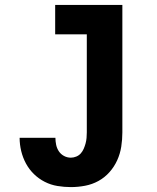

<svg xmlns="http://www.w3.org/2000/svg" viewBox="-20 -755 640 783"><path d="M269 8Q242 8 214.5 3.5Q187 -1 162.5 -13.5Q138 -26 118.5 -45Q99 -64 86 -88Q73 -112 66.5 -139Q60 -166 60 -193H206Q206 -179 209 -164.5Q212 -150 220 -138Q228 -126 241 -119Q254 -112 269 -112Q280 -112 291 -116.5Q302 -121 309.5 -129.5Q317 -138 321.5 -148.5Q326 -159 329 -170Q332 -181 333 -192.5Q334 -204 334 -215V-615H205V-735H479V-215Q479 -186 474.5 -157Q470 -128 458 -101.5Q446 -75 426.5 -53Q407 -31 381.5 -17Q356 -3 327 2.5Q298 8 269 8Z"/></svg>

Font: Iosevka Curly Slab HvEx
Style: Regular
Weight: 900
Width: 7
Monospace: yes
Designer: Belleve Invis
Foundry: Belleve Invis
Version: Version 11.1.0; ttfautohint (v1.8.3)